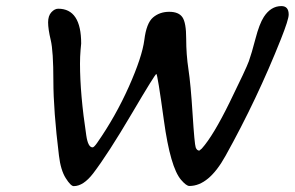

<svg xmlns="http://www.w3.org/2000/svg" viewBox="-20 -680 984 641"><path d="M174.3 -650.9Q251 -650.9 251 -534.7L249 -513.2Q247.1 -491.2 247.1 -467.3Q247.1 -365.7 268.1 -227.5Q273.9 -188 289.1 -188Q293.9 -188 304.7 -203.6Q365.7 -291 410.2 -390.6Q454.6 -490.2 461.9 -546.9Q468.8 -603 491 -621.8Q513.2 -640.6 544.9 -640.6Q576.7 -640.6 589.1 -622.3Q601.6 -604 601.6 -551Q601.6 -498 609.1 -448.7Q616.7 -399.4 623 -299.1Q629.4 -198.7 633.3 -188Q637.2 -177.2 645.5 -177.2L653.8 -184.1Q691.9 -226.6 746.8 -338.6Q801.8 -450.7 810.8 -475.6Q819.8 -500.5 832.8 -550.3Q845.7 -600.1 860.8 -623.5Q884.3 -659.7 919.4 -659.7Q943.8 -659.7 943.8 -631.3Q943.8 -614.7 918 -549.8Q838.4 -349.1 732.9 -159.7Q677.2 -59.1 612.3 -59.1Q602.1 -59.1 584.5 -79.6Q548.8 -121.1 527.3 -277.1Q505.9 -433.1 502 -433.1Q498 -433.1 419.4 -299.8Q340.8 -166.5 291 -101.1Q258.3 -58.6 226.1 -58.6Q216.3 -58.6 199.5 -85.2Q182.6 -111.8 176.8 -160.6Q158.2 -312 158.2 -410.6Q158.2 -509.3 149.4 -546.1Q140.6 -583 140.6 -605.2Q140.6 -627.4 151.6 -639.2Q162.6 -650.9 174.3 -650.9Z"/></svg>

Font: Averia Libre Light
Style: Italic
Weight: 300
Italic angle: -8.5°
Version: Version 1.002